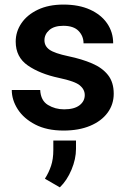

<svg xmlns="http://www.w3.org/2000/svg" viewBox="-20 -558 554 835"><path d="M348.6 -144.5Q348.6 -168.9 327.1 -186.8Q305.7 -204.6 236.3 -219.2Q153.8 -236.8 101.1 -273.2Q48.3 -309.6 48.3 -377Q48.3 -420.4 73.2 -457Q98.1 -493.7 144.8 -515.9Q191.4 -538.1 255.9 -538.1Q323.2 -538.1 371.6 -516.1Q419.9 -494.1 446 -456.1Q472.2 -418 472.2 -369.6H343.3Q343.3 -400.9 321.8 -423.3Q300.3 -445.8 255.4 -445.8Q215.3 -445.8 194.3 -427.2Q173.3 -408.7 173.3 -382.8Q173.3 -357.4 195.3 -341.8Q217.3 -326.2 277.3 -313.5Q335.9 -301.3 380.4 -282.2Q424.8 -263.2 449.7 -231.7Q474.6 -200.2 474.6 -150.4Q474.6 -104 447.8 -67.6Q420.9 -31.2 371.8 -10.7Q322.8 9.8 256.3 9.8Q183.6 9.8 133.3 -16.4Q83 -42.5 57.1 -83Q31.2 -123.5 31.2 -166.5H154.8Q157.2 -120.6 188.5 -101.6Q219.7 -82.5 258.8 -82.5Q302.7 -82.5 325.7 -100.1Q348.6 -117.7 348.6 -144.5ZM310.5 53.2V89.4Q310.5 133.3 291 179.9Q271.5 226.6 240.2 256.8L175.3 219.2Q192.4 192.4 202.1 163.1Q211.9 133.8 211.9 94.7V53.2Z"/></svg>

Font: Vazirmatn RD UI SemiBold
Style: Regular
Weight: 600
Designer: Saber Rastikerdar
Foundry: Saber Rastikerdar
Version: Version 33.003